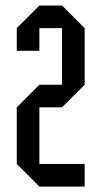

<svg xmlns="http://www.w3.org/2000/svg" viewBox="-20 -687 373 707"><path d="M291.7 -83.3V0H125L41.7 -83.3V-291.7L125 -375H208.3V-583.3H125V-500H41.7V-583.3L125 -666.7H208.3L291.7 -583.3V-375L208.3 -291.7H125V-83.3Z"/></svg>

Font: Yulong
Style: Regular
Weight: 400
Designer: GGBotNet
Foundry: f0n7.com
Version: 1.00